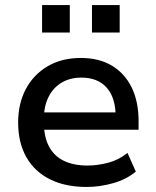

<svg xmlns="http://www.w3.org/2000/svg" viewBox="-20 -733 619 762"><path d="M324 9Q239 9 178 -21.5Q117 -52 84.5 -109.5Q52 -167 52 -247Q52 -322 82.5 -379.5Q113 -437 169 -470Q225 -503 301 -503Q373 -503 424 -472.5Q475 -442 502.5 -386Q530 -330 530 -252V-218H135V-287H456L439 -270Q439 -345 403.5 -385Q368 -425 303 -425Q258 -425 224.5 -405Q191 -385 172.5 -348Q154 -311 154 -259V-249Q154 -191 174 -152.5Q194 -114 233 -95Q272 -76 327 -76Q367 -76 409 -87Q451 -98 486 -126L519 -52Q482 -21 429 -6Q376 9 324 9ZM345 -604V-713H455V-604ZM147 -604V-713H257V-604Z"/></svg>

Font: Nunito Sans 9pt SemiBold
Style: Regular
Weight: 600
Version: Version 3.101;gftools[0.9.27]